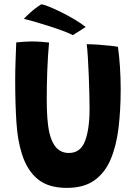

<svg xmlns="http://www.w3.org/2000/svg" viewBox="-20 -874 646 910"><path d="M297 16.5Q209 16.5 158.8 -25Q108.5 -66.5 84.5 -142.5Q63.5 -206 57.8 -294.8Q52 -383.5 52 -494.5Q52 -536.5 53.8 -587Q55.5 -637.5 57 -673Q74.5 -675 93 -676.2Q111.5 -677.5 128.5 -677.5Q151 -677.5 173 -676Q195 -674.5 212.5 -672.5Q207 -614.5 204.2 -542.2Q201.5 -470 201.5 -405.5Q201.5 -353.5 204.5 -313Q207.5 -272.5 214.5 -243Q236.5 -149 306.5 -149Q361.5 -149 383 -205.5Q404.5 -262 404.5 -358.5Q404.5 -384.5 403.5 -426.2Q402.5 -468 400.8 -514.5Q399 -561 396.5 -601.2Q394 -641.5 391 -664.5Q414.5 -664.5 446.5 -662.2Q478.5 -660 505 -657Q531.5 -654 539 -652Q545 -610.5 548.5 -557.5Q552 -504.5 552 -452.5Q552 -353 541.8 -267.8Q531.5 -182.5 504.5 -118.8Q477.5 -55 427.5 -19.2Q377.5 16.5 297 16.5ZM175.5 -853.5Q186 -853 212.2 -842.5Q238.5 -832 270.8 -816Q303 -800 334 -781.5Q365 -763 386 -746L325.5 -707.5Q309 -716 279.8 -727Q250.5 -738 216.5 -749Q182.5 -760 149.8 -769.5Q117 -779 93 -784.5Q99 -792 123.2 -814Q147.5 -836 175.5 -853.5Z"/></svg>

Font: Grandstander SemiBold
Style: Regular
Weight: 600
Designer: Tyler Finck
Foundry: Etcetera Type Co
Version: Version 1.200; ttfautohint (v1.8.3)